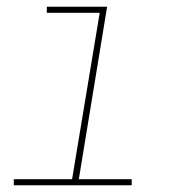

<svg xmlns="http://www.w3.org/2000/svg" viewBox="-20 -550 540 570"><path d="M21 0V-18H194L276 -512H119V-530H298L214 -18H371V0Z"/></svg>

Font: Iosevka Curly Slab ThObl
Style: Regular
Weight: 100
Italic angle: -9°
Monospace: yes
Designer: Belleve Invis
Foundry: Belleve Invis
Version: Version 11.0.0; ttfautohint (v1.8.3)